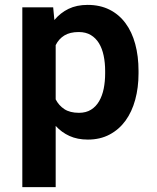

<svg xmlns="http://www.w3.org/2000/svg" viewBox="-20 -558 640 781"><path d="M543.5 -259.3Q543.5 -201.7 530 -152.3Q516.6 -103 490.5 -67.1Q464.4 -31.2 425.8 -10.7Q387.2 9.8 337.4 9.8Q294.9 9.8 262.7 -4.9Q230.5 -19.5 206.5 -45.9V203.1H70.8V-528.3H196.3L201.2 -476.6Q225.6 -505.9 258.8 -522Q292 -538.1 336.4 -538.1Q386.7 -538.1 425.3 -518.8Q463.9 -499.5 490.2 -464.1Q516.6 -428.7 530 -379.2Q543.5 -329.6 543.5 -269.5ZM407.7 -269.5Q407.7 -302.7 401.6 -331.8Q395.5 -360.8 382.6 -382.1Q369.6 -403.3 349.4 -415.5Q329.1 -427.7 300.3 -427.7Q264.6 -427.7 241.9 -413.8Q219.2 -399.9 206.5 -374.5V-153.8Q219.2 -128.9 241.9 -114Q264.6 -99.1 301.3 -99.1Q330.1 -99.1 350.3 -111.8Q370.6 -124.5 383.3 -146.5Q396 -168.5 401.9 -197.5Q407.7 -226.6 407.7 -259.3Z"/></svg>

Font: TypoPRO Roboto Mono
Style: Bold
Weight: 700
Designer: Google
Version: Version 2.000986; 2015; ttfautohint (v1.3)